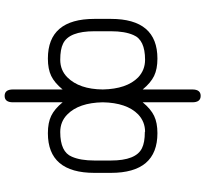

<svg xmlns="http://www.w3.org/2000/svg" viewBox="-48 -634 865 808"><g transform="rotate(90 384.0 -230.5)"><path d="M411 -62V147Q411 182 384 182Q357 182 357 147V-62Q329 -28 300 -14Q271 0 227 0Q60 0 60 -196V-265Q60 -461 227 -461Q271 -461 300 -447Q329 -433 357 -399V-608Q357 -643 384 -643Q411 -643 411 -608V-399Q439 -433 468 -447Q497 -461 541 -461Q708 -461 708 -265V-196Q708 0 541 0Q497 0 468 -14Q439 -28 411 -62ZM656 -196V-265Q656 -371 604 -396Q580 -408 536 -408Q535 -408 535 -409Q493 -409 462 -380Q413 -332 411 -231Q413 -130 462 -82Q492 -52 536 -52Q620 -52 640 -101Q656 -137 656 -196ZM112 -265V-196Q112 -89 164 -64Q188 -52 232 -52Q276 -52 306 -82Q356 -132 357 -231Q355 -332 306 -380Q275 -409 232 -409Q148 -409 128 -360Q112 -324 112 -265Z"/></g></svg>

Font: Jura
Style: Regular
Weight: 400
Designer: Daniel Johnson, Alexei Vanyashin
Foundry: Daniel Johnson
Version: Version 5.103